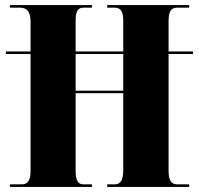

<svg xmlns="http://www.w3.org/2000/svg" viewBox="-20 -734 781 754"><path d="M19 0H341V-10H308C286 -10 277 -26 277 -64V-368H464V-69C464 -27 455 -10 429 -10H401V0H723V-10H676C652 -10 642 -26 642 -65V-522H738V-532H642V-650C642 -690 652 -704 676 -704H723V-714H401V-704H428C455 -704 464 -690 464 -650V-532H277V-653C277 -690 286 -704 308 -704H341V-714H19V-704H57C86 -704 100 -689 100 -648V-532H3V-522H100V-64C100 -26 89 -10 66 -10H19ZM277 -378V-522H464V-378Z"/></svg>

Font: Noto Serif Display Condensed Black
Style: Regular
Weight: 900
Width: 3
Designer: Monotype Design Team
Foundry: Monotype Imaging Inc.
Version: Version 2.009